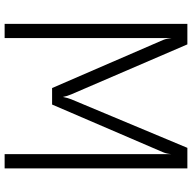

<svg xmlns="http://www.w3.org/2000/svg" viewBox="-20 -790 810 809"><g transform="rotate(90 384.5 -385.0)"><path d="M80 0V-770H166.5L377 -281Q380.5 -273 383.5 -263.5Q386.5 -254 388 -245.5Q391.5 -264.5 398 -281L602.5 -770H689V0H629V-703Q627.5 -683 621 -667.5L420 -200H350.5L148 -667.5Q144.5 -676 142.8 -685Q141 -694 140 -703V0Z"/></g></svg>

Font: Junction Light
Style: Regular
Weight: 300
Designer: Caroline Hadilaksono
Foundry: Caroline Hadilaksono, Tyler Finck, The League of Moveable Type
Version: Version 2.000; ttfautohint (v1.8.3)